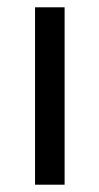

<svg xmlns="http://www.w3.org/2000/svg" viewBox="-20 -506 272 526"><path d="M76 0V-486H157V0Z"/></svg>

Font: Nunito Sans
Style: Regular
Weight: 400
Designer: Vernon Adams
Foundry: Vernon Adams
Version: Version 3.101; ttfautohint (v1.8.4.7-5d5b);gftools[0.9.27]